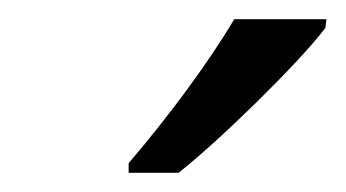

<svg xmlns="http://www.w3.org/2000/svg" viewBox="-20 -786 360 200"><path d="M114 -616V-606H166C208 -639 291 -720 319 -757L320 -766H224C198 -722 156 -665 114 -616Z"/></svg>

Font: Noto Sans Condensed
Style: Italic
Weight: 400
Width: 3
Italic angle: -12°
Designer: Monotype Design Team
Foundry: Monotype Imaging Inc.
Version: Version 2.013